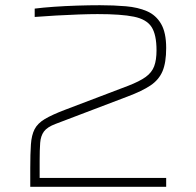

<svg xmlns="http://www.w3.org/2000/svg" viewBox="-20 -716 753 736"><path d="M96 0V-71Q96 -127 98.5 -162.5Q101 -198 112.5 -220.5Q124 -243 151.5 -259.5Q179 -276 229 -295L471 -387Q515 -404 538.5 -421Q562 -438 571 -462Q580 -486 580 -523Q580 -583 561 -612.5Q542 -642 493.5 -652Q445 -662 354 -662Q324 -662 281.5 -660.5Q239 -659 195 -656.5Q151 -654 113 -651V-683Q144 -687 186.5 -690Q229 -693 275.5 -694.5Q322 -696 363 -696Q416 -696 462.5 -692Q509 -688 543.5 -673Q578 -658 597.5 -624.5Q617 -591 617 -532Q617 -476 603 -443Q589 -410 557 -388.5Q525 -367 469 -346L193 -241Q161 -229 148.5 -212Q136 -195 134 -168.5Q132 -142 132 -100V-34H617V0Z"/></svg>

Font: Saira Expanded Thin
Style: Regular
Weight: 250
Width: 7
Designer: Hector Gatti with collaboration of the Omnibus-Type team
Foundry: Omnibus-Type
Version: Version 1.101